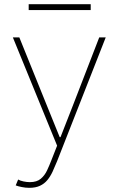

<svg xmlns="http://www.w3.org/2000/svg" viewBox="-20 -692 563 925"><path d="M121.1 212.9Q103 212.9 85 209.2Q66.9 205.6 55.7 201.2L67.4 172.9Q77.1 178.7 93.3 182.1Q109.4 185.5 124 185.5Q157.2 185.5 176.5 169.2Q195.8 152.8 207 128.4Q218.3 104 227.5 80.1L259.8 -2L262.7 28.3L42 -511.7H73.2L209 -175.8L267.6 -31.2H271.5L328.1 -175.8L458 -511.7H489.3L254.9 85Q244.1 111.8 233.2 135.3Q222.2 158.7 207.8 176Q193.4 193.4 172.4 203.1Q151.4 212.9 121.1 212.9ZM118.2 -643.6V-671.9H417V-643.6Z"/></svg>

Font: Reddit Sans ExtraLight
Style: Regular
Weight: 250
Designer: Stephen Hutchings
Foundry: Reddit
Version: Version 1.014